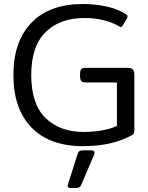

<svg xmlns="http://www.w3.org/2000/svg" viewBox="-20 -715 738 959"><path d="M47 -340Q47 -509 137.5 -602Q228 -695 394 -695Q458 -695 514.5 -682Q571 -669 609 -644Q617 -639 617 -633Q617 -629 614 -623L593 -588Q589 -580 584 -580Q579 -580 574 -584Q544 -602 500 -613.5Q456 -625 402 -625Q279 -625 207.5 -554.5Q136 -484 136 -340Q136 -196 207 -126Q278 -56 398 -56Q445 -56 490 -64Q535 -72 564 -86V-303H409Q393 -303 386.5 -310Q380 -317 380 -332V-349Q380 -364 386.5 -370Q393 -376 409 -376H619Q636 -376 643.5 -368Q651 -360 651 -343V-69Q651 -56 649 -50Q647 -44 639 -40Q541 15 394 15Q228 15 137.5 -78Q47 -171 47 -340ZM318 213 320 204 367 56Q371 44 376.5 40Q382 36 396 36H434Q452 36 452 47Q452 53 449 60L385 210Q379 224 360 224H332Q318 224 318 213Z"/></svg>

Font: Mitr Light
Style: Regular
Weight: 300
Designer: Thanarat Vachiruckul
Foundry: Cadson Demak
Version: Version 1.003